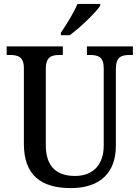

<svg xmlns="http://www.w3.org/2000/svg" viewBox="-20 -951 713 981"><path d="M291 -784V-771H336C389 -809 468 -886 492 -921V-931H376C357 -886 320 -826 291 -784ZM342 10C495 10 572 -72 572 -206V-599C572 -661 602 -670 641 -670H659V-714H424V-670H441C480 -670 510 -661 510 -603V-208C510 -114 460 -52 363 -52C274 -52 214 -95 214 -210V-599C214 -661 244 -670 283 -670H301V-714H14V-670H32C71 -670 102 -661 102 -603V-216C102 -53 193 10 342 10Z"/></svg>

Font: Noto Serif Armenian SemiCondensed Medium
Style: Regular
Weight: 500
Width: 4
Designer: Monotype Design Team
Foundry: Monotype Imaging Inc.
Version: Version 2.008